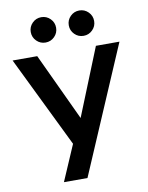

<svg xmlns="http://www.w3.org/2000/svg" viewBox="-97 -974 804 1044"><g transform="rotate(-10 305.0 -452.5)"><path d="M255 -197 10 -700H146L320 -328L470 -700H600L300 0H170ZM204 -765Q175 -765 154.5 -785.5Q134 -806 134 -835Q134 -864 154.5 -884.5Q175 -905 204 -905Q233 -905 253.5 -884.5Q274 -864 274 -835Q274 -806 253.5 -785.5Q233 -765 204 -765ZM414 -765Q385 -765 364.5 -785.5Q344 -806 344 -835Q344 -864 364.5 -884.5Q385 -905 414 -905Q443 -905 463.5 -884.5Q484 -864 484 -835Q484 -806 463.5 -785.5Q443 -765 414 -765Z"/></g></svg>

Font: PT Root UI Web Bold
Style: Regular
Weight: 700
Designer: Vitaly Kuzmin
Foundry: ParaType Ltd.
Version: Version 1.000W